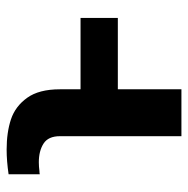

<svg xmlns="http://www.w3.org/2000/svg" viewBox="-14 -564 577 590"><g transform="rotate(-90 275.0 -268.5)"><path d="M152 0V-373.4Q152 -409.1 129.3 -423.7Q106.6 -438.2 71.9 -438.2Q65.2 -438.2 58.4 -437.7Q51.6 -437.2 44.6 -436.3Q42.1 -436.3 39.8 -436.1Q37.5 -435.8 35 -435.3V-531.1Q76.1 -537.1 110.9 -537.1Q163.7 -537.1 203.8 -523.8Q243.9 -510.4 270 -474Q296.1 -437.7 296.1 -373.4V0ZM515.4 -195.4H248.5V-310H515.4Z"/></g></svg>

Font: Pretendard GOV Variable
Style: Regular
Weight: 400
Designer: Base glyphs from Inter by Rasmus Andersson; Hangul glyphs from Noto Sans CJK(Source Han Sans) by Jang Soo-young and Kang
Foundry: Kil Hyung-jin
Version: Version 1.307;Glyphs 3.2 (3192)